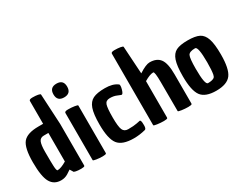

<svg xmlns="http://www.w3.org/2000/svg" viewBox="-88 -1250 2202 1747"><g transform="rotate(-30 1013.5 -376.0)"><path d="M160 16Q86 16 51.5 -44.5Q17 -105 17 -255Q17 -405 60.5 -458.5Q104 -512 225 -512H273V-752Q273 -768 308 -768Q343 -768 366 -763.5Q389 -759 390 -752L407 -433V0Q407 6 406 8Q401 16 369 16Q337 16 314.5 11.5Q292 7 292 0L273 -31Q244 -12 232 -4Q199 16 160 16ZM163 -134Q165 -80 177 -80Q213 -80 273 -116V-416H225Q188 -416 174.5 -385.5Q161 -355 161 -282.5Q161 -210 161.5 -187Q162 -164 163 -134Z M498 0V-496Q498 -512 534 -512Q570 -512 602 -507Q634 -502 634 -496V0Q634 6 633 8Q628 16 595 16Q562 16 530 11Q498 6 498 0ZM560 -624Q488 -624 488 -696Q488 -768 560 -768Q632 -768 632 -696Q632 -624 560 -624Z M1049 -478Q1056 -474 1056 -459.5Q1056 -445 1049 -421Q1036 -377 1021 -384H1020L985 -398Q956 -411 914.5 -411Q873 -411 861.5 -377Q850 -343 850 -246Q850 -149 864.5 -115.5Q879 -82 920 -82Q979 -82 1012 -89Q1045 -96 1046 -96Q1053 -98 1057.5 -88Q1062 -78 1062 -41Q1062 -4 1046 0Q984 16 924 16Q803 16 758.5 -41.5Q714 -99 714 -250Q714 -359 733.5 -414.5Q753 -470 796 -491Q839 -512 921 -512Q1003 -512 1048 -478Z M1391 -512Q1465 -512 1499.5 -466Q1534 -420 1534 -304V0Q1534 6 1533 8Q1528 16 1494.5 16Q1461 16 1426 11Q1391 6 1391 0L1390 -304Q1390 -416 1374 -416Q1338 -416 1278 -380V0Q1278 6 1277 8Q1272 16 1238.5 16Q1205 16 1169.5 11Q1134 6 1134 0V-752Q1134 -768 1169.5 -768Q1205 -768 1231 -763.5Q1257 -759 1258 -752L1276 -463Q1352 -512 1391 -512Z M1590 -250Q1590 -359 1609 -415Q1628 -471 1669 -491.5Q1710 -512 1790 -512Q1870 -512 1911 -491.5Q1952 -471 1971 -415Q1990 -359 1990 -250Q1990 -100 1947 -42Q1904 16 1790 16Q1676 16 1633 -42Q1590 -100 1590 -250ZM1726 -250Q1726 -82 1758 -82Q1802 -82 1823 -96Q1834 -104 1838 -125Q1846 -167 1846 -250Q1846 -416 1814 -416Q1754 -416 1740 -388.5Q1726 -361 1726 -250Z"/></g></svg>

Font: Chau Philomene One
Style: Regular
Weight: 400
Designer: Vicente Lamonaca
Foundry: TipoType
Version: Version 1.002